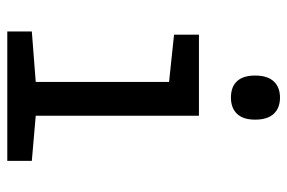

<svg xmlns="http://www.w3.org/2000/svg" viewBox="-154 -654 807 540"><g transform="rotate(90 250.0 -383.5)"><path d="M254 -629Q224 -629 208 -646Q192 -663 192 -697Q192 -732 208.5 -749.5Q225 -767 254 -767Q283 -767 299.5 -749.5Q316 -732 316 -697Q316 -663 299.5 -646Q283 -629 254 -629ZM68 0V-69L210 -80V-455L77 -469V-539H305V-80L432 -69V0Z"/></g></svg>

Font: Noto Sans Mono ExtraCondensed Medium
Style: Regular
Weight: 500
Width: 2
Designer: Monotype Design Team
Foundry: Monotype Imaging Inc.
Version: Version 2.014